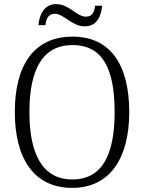

<svg xmlns="http://www.w3.org/2000/svg" viewBox="-20 -903 702 933"><path d="M392 -775C451 -775 472 -825 476 -875H442C439 -848 431 -822 397 -822C353 -822 316 -883 253 -883C193 -883 171 -830 167 -781H201C204 -809 212 -836 247 -836C290 -836 329 -775 392 -775ZM331 10C514 10 608 -134 608 -358C608 -588 517 -725 332 -725C145 -725 52 -586 52 -359C52 -134 144 10 331 10ZM331 -31C187 -31 123 -154 123 -358C123 -564 186 -684 332 -684C482 -684 537 -564 537 -358C537 -153 478 -31 331 -31Z"/></svg>

Font: Noto Serif Thai SemiCondensed Light
Style: Regular
Weight: 300
Width: 4
Designer: Monotype Design Team
Foundry: Monotype Imaging Inc.
Version: Version 2.002